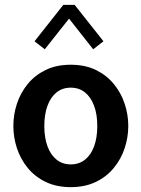

<svg xmlns="http://www.w3.org/2000/svg" viewBox="-20 -764 585 794"><path d="M272.6 -401.5Q306.8 -401.5 331.2 -382Q355.7 -362.4 369 -326.8Q382.3 -291.3 382.3 -242.9Q382.3 -194.7 369.2 -159Q356.1 -123.3 331.6 -103.8Q307.1 -84.2 272.6 -84.2Q238.5 -84.2 214 -103.8Q189.5 -123.3 176.4 -159Q163.3 -194.7 163.3 -242.9Q163.3 -291.3 176.4 -326.8Q189.5 -362.4 214 -382Q238.5 -401.5 272.6 -401.5ZM272.6 -496.3Q213.1 -496.3 168.7 -474.6Q124.3 -452.9 94.6 -416.6Q64.9 -380.2 50 -335.1Q35.2 -290 35.2 -242.9Q35.2 -196.2 50 -151.1Q64.9 -106 94.6 -69.6Q124.3 -33.2 168.9 -11.7Q213.5 9.9 272.6 9.9Q331.7 9.9 376.3 -11.7Q420.9 -33.2 450.7 -69.6Q480.6 -106 495.5 -151.1Q510.5 -196.2 510.5 -242.9Q510.5 -290 495.5 -335.1Q480.6 -380.2 450.7 -416.6Q420.9 -452.9 376.5 -474.6Q332 -496.3 272.6 -496.3ZM407.8 -593.3 288.6 -744H241.9L122.8 -593.3L165.2 -560.2L265.5 -686.9L365.4 -560.2Z"/></svg>

Font: Estedad-VF-FD Black
Style: Regular
Weight: 900
Designer: Amin Abedi
Version: Version 4.000